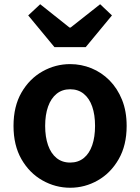

<svg xmlns="http://www.w3.org/2000/svg" viewBox="-20 -878 666 912"><path d="M313.3 13.8Q243.3 13.8 181.6 -21.1Q119.9 -55.9 82 -121.7Q44.2 -187.5 44.2 -279.9Q44.2 -372.8 82 -438.4Q119.9 -503.9 181.6 -538.7Q243.3 -573.5 313.3 -573.5Q365.7 -573.5 414.1 -553.9Q462.4 -534.2 500 -496.4Q537.6 -458.5 559.6 -404.2Q581.6 -349.8 581.6 -279.9Q581.6 -187.5 543.6 -121.7Q505.7 -55.9 444.5 -21.1Q383.3 13.8 313.3 13.8ZM313.3 -105.8Q351.3 -105.8 377.9 -127.3Q404.5 -148.9 418 -188.2Q431.5 -227.4 431.5 -279.9Q431.5 -332.7 418 -371.7Q404.5 -410.7 377.9 -432.3Q351.3 -454 313.3 -454Q275.2 -454 248.7 -432.3Q222.1 -410.7 208.3 -371.7Q194.5 -332.7 194.5 -279.9Q194.5 -227.4 208.3 -188.2Q222.1 -148.9 248.7 -127.3Q275.2 -105.8 313.3 -105.8ZM238.6 -654.2 114 -804.8 170.9 -857.9 310.3 -747.1H315.3L455.7 -857.9L511.8 -804.8L387.2 -654.2Z"/></svg>

Font: Shanggu Sans SC VF
Style: Regular
Weight: 250
Designer: GuiWonder
Version: Version 1.021